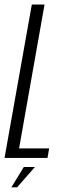

<svg xmlns="http://www.w3.org/2000/svg" viewBox="-48 -695 300 845"><path d="M-28 0 92 -675H148L36 -42H168.5L161 0ZM2 129.6 56.8 39.9H105.8L27 129.6Z"/></svg>

Font: Anybody Condensed Light
Style: Italic
Weight: 300
Width: 3
Italic angle: -10°
Designer: Tyler Finck
Foundry: Etcetera Type Company
Version: Version 1.010; ttfautohint (v1.8.3) -l 8 -r 50 -G 200 -x 14 